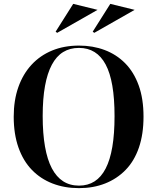

<svg xmlns="http://www.w3.org/2000/svg" viewBox="-20 -959 814 994"><path d="M389 -723Q461 -723 522 -700Q583 -677 628 -631.5Q673 -586 698 -517Q723 -448 723 -355Q723 -264 699 -194.5Q675 -125 630 -79Q585 -33 524 -9Q463 15 389 15Q314 15 252 -9Q190 -33 145 -79.5Q100 -126 75.5 -195.5Q51 -265 51 -355Q51 -440 75 -508Q99 -576 143.5 -624Q188 -672 250 -697.5Q312 -723 389 -723ZM389 -711Q342 -711 307 -689.5Q272 -668 248.5 -624Q225 -580 213 -514Q201 -448 201 -358Q201 -268 213 -200Q225 -132 248.5 -87.5Q272 -43 307 -20.5Q342 2 389 2Q435 2 469.5 -20Q504 -42 527 -86.5Q550 -131 561.5 -198.5Q573 -266 573 -358Q573 -449 561.5 -515.5Q550 -582 527 -625Q504 -668 469.5 -689.5Q435 -711 389 -711ZM468 -789 460 -795 551 -939 677 -908ZM276 -789 268 -795 359 -939 485 -908Z"/></svg>

Font: Kalnia Medium
Style: Regular
Weight: 500
Designer: Frida Medrano
Foundry: Frida Medrano
Version: Version 1.105